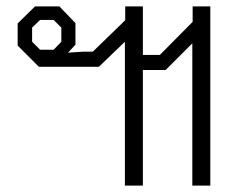

<svg xmlns="http://www.w3.org/2000/svg" viewBox="-20 -578 755 598"><path d="M369 -448 288 -370H101L35 -436V-505L89 -558H165L215 -506V-439L192 -414L237 -417H269L370 -515V-558H425V-407H478L580 -510V-558H635V0H579V-443L496 -360H425V0H369ZM147 -423 171 -448V-492L147 -516H105L80 -492V-448L105 -423Z"/></svg>

Font: Chakra Petch Light
Style: Regular
Weight: 300
Designer: Katatrad Aksorn Co.,Ltd.
Foundry: Cadson Demak Co.,Ltd.
Version: Version 1.000; ttfautohint (v1.6)